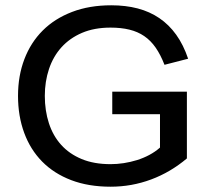

<svg xmlns="http://www.w3.org/2000/svg" viewBox="-20 -701 776 733"><path d="M693.5 -351H408.6V-265H590.8V-137.6Q572.6 -121.5 550.1 -109.5Q527.6 -97.5 502.9 -89.8Q478.3 -82.2 452.6 -78.2Q427 -74.3 402.1 -74.3Q338.6 -74.3 291.6 -93.9Q244.5 -113.5 213.4 -148.1Q182.3 -182.6 166.7 -230.6Q151.1 -278.6 151.1 -335Q151.1 -390 167.1 -437.7Q183.1 -485.5 214.7 -520.5Q246.3 -555.5 293.2 -575.6Q340.1 -595.6 402.1 -595.6Q442.5 -595.6 474.2 -587.8Q505.9 -580.1 530.6 -563.2Q555.4 -546.3 574.2 -519.2Q593 -492.2 608 -453.6L698.2 -476.8Q680.3 -530 652.6 -568.5Q625 -606.9 588.3 -631.8Q551.6 -656.7 505.7 -668.8Q459.7 -680.8 404.9 -680.8Q321 -680.8 254.9 -655.4Q188.7 -630 143 -584.4Q97.3 -538.7 73.1 -475.2Q48.8 -411.6 48.8 -335Q48.8 -257.7 72.4 -193.8Q95.9 -129.9 140.9 -84.2Q185.9 -38.5 251.8 -13.3Q317.6 11.8 402.1 11.8Q442.3 11.8 481.2 4.9Q520.1 -2.1 557.1 -15.9Q594.1 -29.7 628.4 -49.9Q662.6 -70.1 693.5 -96.2Z"/></svg>

Font: SaysetthaMai Thin
Style: Regular
Weight: 100
Designer: John M. Durdin
Foundry: Lao Script for Windows
Version: Version 1.101